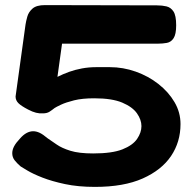

<svg xmlns="http://www.w3.org/2000/svg" viewBox="-20 -712 757 752"><path d="M352 20Q286 20 234.5 9Q183 -2 146 -16.5Q109 -31 87.5 -44Q66 -57 61 -60Q47 -72 37.5 -84Q28 -96 28 -112Q28 -125 35 -138.5Q42 -152 58 -169Q71 -184 84 -191Q97 -198 110 -198Q122 -198 135 -192Q148 -186 167 -170Q182 -160 202 -146Q222 -132 255.5 -121.5Q289 -111 345 -111Q419 -111 459.5 -127Q500 -143 517 -168Q534 -193 534 -218Q534 -243 516.5 -268Q499 -293 459 -310Q419 -327 349 -327Q302 -327 270 -319Q238 -311 219 -302Q200 -293 194 -289Q184 -281 174 -274.5Q164 -268 148 -268Q135 -267 121 -270.5Q107 -274 90 -283Q63 -297 52 -308Q41 -319 41 -334L80 -616Q82 -629 87 -647Q92 -665 107.5 -678.5Q123 -692 156 -692L595 -691Q615 -691 632 -687Q649 -683 659.5 -667Q670 -651 670 -613Q670 -578 660 -562.5Q650 -547 633.5 -544Q617 -541 599 -541H223L205 -411Q227 -422 250.5 -430.5Q274 -439 301 -444Q328 -449 358 -449H410Q462 -449 511.5 -431.5Q561 -414 600.5 -383Q640 -352 663.5 -312Q687 -272 687 -226Q687 -156 650 -101Q613 -46 539 -13Q465 20 352 20Z"/></svg>

Font: Fredoka Expanded SemiBold
Style: Regular
Weight: 600
Width: 7
Designer: Ben Nathan
Foundry: Milena B. Brandão, Ben Nathan
Version: Version 2.001